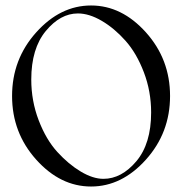

<svg xmlns="http://www.w3.org/2000/svg" viewBox="-20 -680 657 700"><path d="M112 -562Q200 -660 312 -660Q424 -660 512 -562Q600 -464 600 -330Q600 -196 512 -98Q424 0 312 0Q200 0 112 -98Q24 -196 24 -330Q24 -464 112 -562ZM94 -390Q94 -312 121 -241.5Q148 -171 189 -126Q230 -81 274.5 -54.5Q319 -28 357 -28Q423 -28 477 -92Q531 -156 531 -270Q531 -347 504.5 -416.5Q478 -486 437.5 -531.5Q397 -577 351 -604Q305 -631 264 -631Q200 -631 147 -567Q94 -503 94 -390Z"/></svg>

Font: kawoszeh
Style: Medium
Weight: 500
Version: Version 000.030